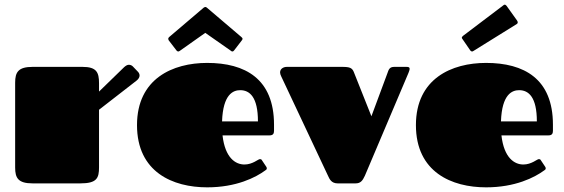

<svg xmlns="http://www.w3.org/2000/svg" viewBox="-20 -787 2419 824"><path d="M45 -68C45 -23 58 0 120 0H325C396 0 405 -23 405 -69V-316L566 -441C575 -448 579 -456 579 -463C579 -469 576 -475 572 -479L550 -502C546 -506 540 -509 533 -509C527 -509 521 -506 513 -499L405 -394V-430C405 -477 394 -500 334 -500H120C58 -500 45 -477 45 -432Z M1029 -81C991 -81 946 -109 935 -206H1137C1151 -206 1156 -213 1156 -225V-252C1156 -449 1032 -517 869 -517C722 -517 568 -450 568 -250C568 -48 722 17 869 17C994 17 1077 -25 1119 -56C1122 -58 1125 -60 1125 -64C1125 -66 1125 -68 1123 -71L1105 -98C1102 -103 1101 -104 1095 -104C1088 -104 1064 -81 1029 -81ZM933 -266C937 -383 981 -400 1011 -400C1052 -400 1087 -370 1087 -266ZM971 -569C973 -567 975 -566 977 -566C980 -566 982 -567 985 -571L1018 -614C1020 -616 1021 -619 1021 -621C1021 -623 1019 -625 1016 -628L868 -754C866 -755 865 -757 861 -757C858 -757 856 -755 854 -754L706 -628C703 -625 702 -623 702 -621C702 -619 703 -616 704 -614L737 -571C740 -567 743 -566 745 -566C747 -566 749 -567 752 -569L861 -646Z M1498 -479C1491 -495 1482 -500 1449 -500H1211C1198 -500 1182 -493 1182 -476C1182 -471 1184 -465 1187 -459L1388 -32C1394 -19 1402 0 1429 0H1506C1527 0 1536 -11 1546 -33L1733 -474C1736 -482 1738 -487 1738 -492C1738 -498 1734 -500 1724 -500H1672C1651 -500 1648 -488 1642 -471L1574 -288Z M2226 -81C2188 -81 2143 -109 2132 -206H2334C2348 -206 2353 -213 2353 -225V-252C2353 -449 2229 -517 2066 -517C1919 -517 1765 -450 1765 -250C1765 -48 1919 17 2066 17C2191 17 2274 -25 2316 -56C2319 -58 2322 -60 2322 -64C2322 -66 2322 -68 2320 -71L2302 -98C2299 -103 2298 -104 2292 -104C2285 -104 2261 -81 2226 -81ZM2130 -266C2134 -383 2178 -400 2208 -400C2249 -400 2284 -370 2284 -266ZM2198 -684C2201 -686 2202 -688 2202 -691C2202 -693 2201 -696 2199 -699L2154 -762C2151 -765 2149 -767 2147 -767C2144 -767 2142 -766 2140 -764L1967 -633C1964 -630 1962 -628 1962 -625C1962 -624 1963 -621 1965 -619L1998 -571C2001 -567 2004 -566 2006 -566C2008 -566 2010 -567 2013 -569Z"/></svg>

Font: Fascinate
Style: Regular
Weight: 900
Designer: Astigmatic (AOETI)
Foundry: Astigmatic (AOETI)
Version: Version 1.000